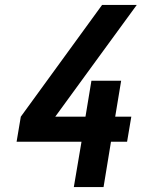

<svg xmlns="http://www.w3.org/2000/svg" viewBox="-20 -755 640 775"><path d="M278 0 309 -183H47L64 -284L392 -735H532Q449 -622 367 -509Q285 -396 203 -284H325L349 -429H469L445 -284H510L493 -183H428L398 0Z"/></svg>

Font: Iosevka Curly Extended Oblique
Style: Bold
Weight: 700
Width: 7
Italic angle: -9°
Monospace: yes
Designer: Belleve Invis
Foundry: Belleve Invis
Version: Version 11.1.0; ttfautohint (v1.8.3)